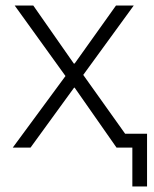

<svg xmlns="http://www.w3.org/2000/svg" viewBox="-20 -532 555 692"><path d="M457 0H400L249 -216H247L90 0H26L216 -258L33 -512H100L246 -303H249L398 -512H462L280 -262L431 -50H510V140H457Z"/></svg>

Font: Plexus Sans Light
Style: Regular
Weight: 300
Version: Version 2.001;PS 002.001;hotconv 1.0.70;makeotf.lib2.5.58329